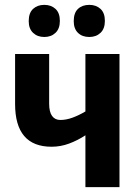

<svg xmlns="http://www.w3.org/2000/svg" viewBox="-20 -769 576 789"><path d="M182 -343Q182 -309 194 -292.5Q206 -276 228 -276Q252 -276 278 -285.5Q304 -295 331 -311V-547H471V0H331V-213Q299 -192 264 -179Q229 -166 192 -166Q117 -166 79.5 -210Q42 -254 42 -342V-547H182ZM98 -682Q98 -716 116 -732.5Q134 -749 162 -749Q190 -749 208 -732.5Q226 -716 226 -683Q226 -651 208 -634Q190 -617 162 -617Q134 -617 116 -634Q98 -651 98 -682ZM283 -682Q283 -716 300.5 -732.5Q318 -749 347 -749Q375 -749 393 -732.5Q411 -716 411 -683Q411 -651 393 -634Q375 -617 347 -617Q318 -617 300.5 -634Q283 -651 283 -682Z"/></svg>

Font: Noto Sans Display Condensed
Style: Bold
Weight: 700
Width: 3
Designer: Monotype Design Team
Foundry: Monotype Imaging Inc.
Version: Version 2.003